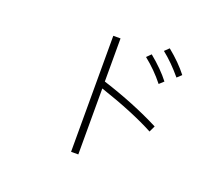

<svg xmlns="http://www.w3.org/2000/svg" viewBox="-123 -920 1246 1095"><g transform="rotate(20 500.0 -372.5)"><path d="M404.3 1V-703.1H448.2V-441.4Q644.5 -378.9 802.7 -297.9L785.2 -260.7Q655.3 -330.1 448.2 -399.4V1ZM705.1 -720.7 731.4 -746.1Q804.7 -686.5 850.6 -627L824.2 -602.5Q764.6 -673.8 705.1 -720.7ZM621.1 -653.3 646.5 -678.7Q722.7 -616.2 767.6 -557.6L741.2 -533.2Q688.5 -599.6 621.1 -653.3Z"/></g></svg>

Font: Gothic A1 ExtraLight
Style: Regular
Weight: 275
Designer: HanYang I&C Co.,Ltd.
Foundry: HanYang I&C Co.,Ltd.
Version: Version 2.50